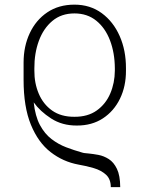

<svg xmlns="http://www.w3.org/2000/svg" viewBox="-20 -558 629 810"><path d="M487.2 231.5H447.4Q447.4 197.4 427.2 179Q407 160.5 375.7 151.3Q344.5 142 311.1 136.4Q245.7 124.3 193.4 83.6Q141 43 110.3 -32Q79.5 -106.9 79.5 -221.6V-294Q79.5 -362.6 105.5 -418Q131.4 -473.4 179.5 -505.9Q227.6 -538.4 294 -538.4Q360.4 -538.4 409.3 -502.5Q458.1 -466.6 484.9 -405.9Q511.7 -345.2 511.4 -269.9V-259.9Q511.7 -194.2 486.2 -141.7Q460.6 -89.1 414.1 -58.6Q367.5 -28.1 304 -28.4Q242.2 -28.1 195.7 -58.2Q149.1 -88.4 122.2 -126.1Q128.6 -67.8 148.4 -30.7Q168.3 6.4 197.3 28.6Q226.2 50.8 259.4 63.4Q292.6 76 325.3 85.2Q330.3 87 337.5 87.9Q344.8 88.8 353.7 89.5Q372.5 91.3 395.2 95.5Q418 99.8 438.9 113.1Q459.9 126.4 473.4 154.5Q486.9 182.5 487.2 231.5ZM294 -65.3Q350.5 -65 388.3 -92Q426.1 -119 445.1 -163.4Q464.1 -207.7 464.5 -259.9V-269.9Q464.1 -334.9 444.2 -387.3Q424.4 -439.6 386.4 -470.5Q348.4 -501.4 294 -501.4Q238.6 -501.4 200.8 -469.6Q163 -437.9 143.8 -385.3Q124.6 -332.7 125 -269.9V-259.9Q124.6 -207.4 143.5 -162.8Q162.3 -118.3 199.9 -91.6Q237.6 -65 294 -65.3Z"/></svg>

Font: Inter Thin BETA
Style: Regular
Weight: 100
Designer: Rasmus Andersson
Foundry: rsms
Version: Version 3.011;git-f93a4a705